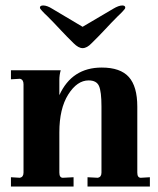

<svg xmlns="http://www.w3.org/2000/svg" viewBox="-20 -682 579 702"><path d="M20 0V-34L53 -32Q66 -35 66 -51V-374Q66 -391 53 -394L20 -392V-425H202Q197 -408 197 -390V-334Q243 -435 352 -435Q420 -435 451 -400.5Q482 -366 482 -292V-51Q482 -32 495 -32L528 -34V0H300V-34L338 -32Q351 -35 351 -51V-293Q351 -347 342 -367.5Q333 -388 304 -388Q262 -388 229.5 -336.5Q197 -285 197 -198V-51Q197 -32 210 -32L249 -34V0ZM282 -506Q267 -506 249 -524L225 -548L202 -572Q178 -598 154 -622Q142 -633 134 -642Q126 -650 126 -654Q126 -662 138 -662Q152 -662 171 -650L282 -584L394 -650Q414 -662 427 -662Q438 -662 438 -654Q438 -650 430 -642Q422 -633 410 -622Q386 -598 362 -572L339 -548L315 -524Q298 -506 282 -506Z"/></svg>

Font: UnnaBold
Style: Bold
Weight: 700
Designer: Jorge de Buen Unna
Foundry: Omnibus-Type
Version: Version 2.008;hotconv 1.0.109;makeotfexe 2.5.65596